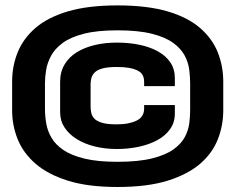

<svg xmlns="http://www.w3.org/2000/svg" viewBox="-20 -698 900 728"><path d="M425 11Q539 11 615.8 -13Q692.5 -37 739 -77.2Q785.5 -117.5 806 -170Q826.5 -222.5 826.5 -279V-389Q826.5 -446.5 806 -498.8Q785.5 -551 739 -591.5Q692.5 -632 615.5 -654.8Q538.5 -677.5 425 -677.5Q314 -677.5 237.2 -654.8Q160.5 -632 114.2 -591.8Q68 -551.5 47 -499.5Q26 -447.5 26 -389V-279Q26 -222.5 47 -170.2Q68 -118 114.5 -77.5Q161 -37 237.2 -13Q313.5 11 425 11ZM425 -84.5Q350.5 -84.5 300.8 -96.5Q251 -108.5 221 -128.8Q191 -149 175.8 -174.8Q160.5 -200.5 155.5 -229Q150.5 -257.5 150.5 -285V-382.5Q150.5 -406 155 -433Q159.5 -460 173.5 -486.2Q187.5 -512.5 217.2 -534.8Q247 -557 297.8 -570Q348.5 -583 425 -583Q504.5 -583 555.8 -570Q607 -557 636.5 -535.5Q666 -514 680 -487.8Q694 -461.5 697.5 -433.8Q701 -406 701 -381.5V-281Q701 -258 697.8 -231.2Q694.5 -204.5 681 -178.8Q667.5 -153 638 -131.8Q608.5 -110.5 557 -97.5Q505.5 -84.5 425 -84.5ZM423 -133Q466.5 -133 506.2 -141.5Q546 -150 576.8 -166.8Q607.5 -183.5 625.2 -208.8Q643 -234 643 -267.5V-299.5H526.5V-285Q526.5 -277.5 524 -269Q521.5 -260.5 514.5 -252.8Q507.5 -245 495.8 -239.5Q484 -234 465.5 -230.2Q447 -226.5 421.5 -226.5Q386 -226.5 366 -232.8Q346 -239 337.2 -248.8Q328.5 -258.5 326 -270.5Q323.5 -282.5 323.5 -294V-378Q323.5 -390.5 326.5 -402Q329.5 -413.5 339 -423.2Q348.5 -433 368.5 -438.5Q388.5 -444 423 -444Q450 -444 468.5 -440.8Q487 -437.5 498.5 -432.2Q510 -427 516.2 -419.8Q522.5 -412.5 524.5 -404Q526.5 -395.5 526.5 -386.5V-371.5H643V-401.5Q643 -436 626 -461.2Q609 -486.5 578.8 -503.2Q548.5 -520 508.8 -528.2Q469 -536.5 423 -536.5Q378 -536.5 339.2 -527.2Q300.5 -518 271 -499.8Q241.5 -481.5 224.8 -453.5Q208 -425.5 208 -388V-272.5Q208 -240 224.8 -214.5Q241.5 -189 270.8 -170.8Q300 -152.5 339 -142.8Q378 -133 423 -133Z"/></svg>

Font: Anybody SemiExpanded ExtraBold
Style: Regular
Weight: 800
Width: 6
Version: Version 1.113;gftools[0.9.25]